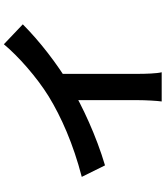

<svg xmlns="http://www.w3.org/2000/svg" viewBox="52 -904 895 1040"><g transform="rotate(-90 500.0 -383.5)"><path d="M62.4 -388.6 124.7 -262.7C282.4 -309.4 444.7 -384.3 557.7 -451.8C675.2 -522.1 797 -616.6 888.7 -708L780.8 -810.6C715.6 -732 601.5 -631.7 499.2 -568.3C387.6 -499.9 241.1 -434.8 62.4 -388.6ZM478.1 -503.5V-86.8C478.1 -42.6 474.5 20.2 470.9 44.3H629.1C622.4 19.4 620.4 -42.6 620.4 -86.8V-537.1Z"/></g></svg>

Font: Source Han Sans JP VF
Style: Regular
Weight: 250
Designer: Ryoko NISHIZUKA 西塚涼子 (kana, bopomofo & ideographs); Paul D. Hunt (Latin, Greek & Cyrillic); Sandoll Communications 산돌커뮤니
Foundry: Adobe
Version: Version 2.004;hotconv 1.0.118;makeotfexe 2.5.65603